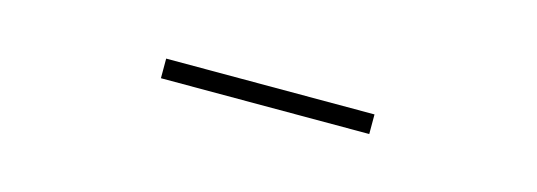

<svg xmlns="http://www.w3.org/2000/svg" viewBox="-17 -760 635 227"><g transform="rotate(15 300.0 -646.0)"><path d="M172 -634V-658H427V-634Z"/></g></svg>

Font: Noto Sans Mono Thin
Style: Regular
Weight: 100
Designer: Monotype Design Team
Foundry: Monotype Imaging Inc.
Version: Version 2.014